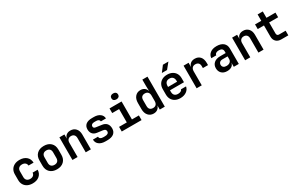

<svg xmlns="http://www.w3.org/2000/svg" viewBox="216 -2410 6168 4044"><g transform="rotate(-30 3300.0 -388.0)"><path d="M309 10Q238 10 185.5 -16.5Q133 -43 104 -91.5Q75 -140 75 -206V-344Q75 -410 104 -458.5Q133 -507 185.5 -533.5Q238 -560 309 -560Q412 -560 474.5 -506.5Q537 -453 540 -361H417Q414 -404 384.5 -427.5Q355 -451 309 -451Q258 -451 229 -423.5Q200 -396 200 -345V-206Q200 -155 229 -127Q258 -99 309 -99Q356 -99 385 -122.5Q414 -146 417 -189H540Q537 -97 474.5 -43.5Q412 10 309 10Z M900 9Q794 9 732 -50.5Q670 -110 670 -211V-339Q670 -441 732 -500Q794 -559 900 -559Q1006 -559 1068 -500Q1130 -441 1130 -339V-211Q1130 -110 1068 -50.5Q1006 9 900 9ZM900 -100Q950 -100 977.5 -127.5Q1005 -155 1005 -207V-343Q1005 -395 977.5 -422.5Q950 -450 900 -450Q850 -450 822.5 -422.5Q795 -395 795 -343V-207Q795 -155 822.5 -127.5Q850 -100 900 -100Z M1277 0V-550H1399V-447Q1409 -499 1448 -529.5Q1487 -560 1547 -560Q1628 -560 1676.5 -506Q1725 -452 1725 -361V0H1600V-346Q1600 -397 1573.5 -424.5Q1547 -452 1502 -452Q1455 -452 1428.5 -424Q1402 -396 1402 -344V0Z M2077 9Q1979 9 1922 -35.5Q1865 -80 1865 -156H1988Q1988 -124 2011.5 -107Q2035 -90 2077 -90H2121Q2166 -90 2190.5 -107Q2215 -124 2215 -156Q2215 -186 2198 -200.5Q2181 -215 2146 -220L2009 -238Q1943 -247 1907.5 -289Q1872 -331 1872 -398Q1872 -476 1924 -517.5Q1976 -559 2074 -559H2120Q2212 -559 2268 -517Q2324 -475 2326 -405H2202Q2201 -431 2179 -446.5Q2157 -462 2120 -462H2074Q2034 -462 2013 -445.5Q1992 -429 1992 -401Q1992 -376 2007.5 -364Q2023 -352 2053 -349L2182 -331Q2258 -322 2296.5 -277.5Q2335 -233 2335 -158Q2335 -78 2280.5 -34.5Q2226 9 2121 9Z M2476 0V-113H2664V-437H2496V-550H2789V-113H2958V0ZM2718 -642Q2680 -642 2658 -661.5Q2636 -681 2636 -714Q2636 -747 2658 -766.5Q2680 -786 2718 -786Q2756 -786 2778 -766.5Q2800 -747 2800 -714Q2800 -681 2778 -661.5Q2756 -642 2718 -642Z M3250 10Q3170 10 3120.5 -47Q3071 -104 3071 -200V-349Q3071 -446 3120 -503Q3169 -560 3250 -560Q3307 -560 3346.5 -531Q3386 -502 3402 -450L3398 -576V-730H3523V0H3401V-100Q3386 -48 3347 -19Q3308 10 3250 10ZM3297 -98Q3345 -98 3371.5 -127Q3398 -156 3398 -209V-341Q3398 -394 3371.5 -423Q3345 -452 3297 -452Q3249 -452 3222.5 -426Q3196 -400 3196 -346V-204Q3196 -150 3222.5 -124Q3249 -98 3297 -98Z M3901 10Q3831 10 3779 -17Q3727 -44 3698.5 -93.5Q3670 -143 3670 -210V-340Q3670 -407 3698.5 -456.5Q3727 -506 3779 -533Q3831 -560 3901 -560Q3970 -560 4021.5 -533Q4073 -506 4101.5 -457.5Q4130 -409 4130 -344V-244H3790V-206Q3790 -150 3819 -121.5Q3848 -93 3901 -93Q3940 -93 3967.5 -106.5Q3995 -120 4000 -146H4124Q4111 -75 4050 -32.5Q3989 10 3901 10ZM3790 -344V-325L4010 -326V-345Q4010 -402 3982 -433Q3954 -464 3901 -464Q3846 -464 3818 -432.5Q3790 -401 3790 -344ZM3824 -645 3930 -785H4064L3950 -645Z M4297 0V-550H4419V-443Q4429 -497 4468.5 -528.5Q4508 -560 4571 -560Q4655 -560 4702 -506Q4749 -452 4749 -355V-303H4624V-349Q4624 -399 4598 -425.5Q4572 -452 4524 -452Q4474 -452 4448 -422Q4422 -392 4422 -337V0Z M5039 10Q4955 10 4906.5 -37.5Q4858 -85 4858 -162Q4858 -242 4913 -289.5Q4968 -337 5064 -337H5198V-376Q5198 -459 5101 -459Q5057 -459 5031 -442Q5005 -425 5002 -394H4882Q4886 -468 4944.5 -514Q5003 -560 5102 -560Q5207 -560 5265 -511Q5323 -462 5323 -373V0H5201V-103Q5194 -50 5151 -20Q5108 10 5039 10ZM5079 -92Q5134 -92 5166 -119Q5198 -146 5198 -191V-256H5070Q5029 -256 5005 -233Q4981 -210 4981 -174Q4981 -137 5006.5 -114.5Q5032 -92 5079 -92Z M5477 0V-550H5599V-447Q5609 -499 5648 -529.5Q5687 -560 5747 -560Q5828 -560 5876.5 -506Q5925 -452 5925 -361V0H5800V-346Q5800 -397 5773.5 -424.5Q5747 -452 5702 -452Q5655 -452 5628.5 -424Q5602 -396 5602 -344V0Z M6355 0Q6278 0 6232.5 -44.5Q6187 -89 6187 -165V-437H6035V-550H6187V-705H6313V-550H6532V-437H6313V-168Q6313 -144 6326.5 -128.5Q6340 -113 6364 -113H6527V0Z"/></g></svg>

Font: JetBrains Mono NL
Style: Bold
Weight: 700
Monospace: yes
Designer: Philipp Nurullin, Konstantin Bulenkov
Foundry: JetBrains
Version: Version 2.305; ttfautohint (v1.8.4.7-5d5b)